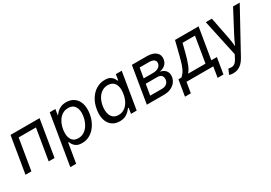

<svg xmlns="http://www.w3.org/2000/svg" viewBox="20 -1411 3498 2480"><g transform="rotate(-30 1769.5 -171.5)"><path d="M553.7 -542.5 463.9 0H376.5L453.1 -461.9H195.3L118.7 0H30.8L120.6 -542.5Z M581.1 204.1 705.1 -542.5H789.6L775.4 -456.5H779.3Q792 -474.6 813.5 -496.3Q835 -518.1 868.9 -533.9Q902.8 -549.8 952.1 -549.8Q1012.2 -549.8 1055.9 -523.4Q1099.6 -497.1 1123.5 -448.5Q1147.5 -399.9 1147.5 -332.5Q1147.5 -269.5 1128.7 -208Q1109.9 -146.5 1074.2 -97.2Q1038.6 -47.9 987.3 -18.1Q936 11.7 871.1 11.7Q819.8 11.7 790.3 -5.9Q760.7 -23.4 746.1 -46.4Q731.4 -69.3 724.1 -86.4H716.8L668.5 204.1ZM859.4 -66.9Q908.2 -66.9 945.3 -90.3Q982.4 -113.8 1008.1 -152.8Q1033.7 -191.9 1046.6 -238.3Q1059.6 -284.7 1059.6 -330.1Q1059.6 -393.1 1029.8 -432.4Q1000 -471.7 937.5 -471.7Q888.7 -471.7 851.6 -448.5Q814.5 -425.3 789.6 -387.2Q764.6 -349.1 752.2 -302.5Q739.7 -255.9 739.7 -209Q739.7 -144 769.8 -105.5Q799.8 -66.9 859.4 -66.9Z M1433.6 11.7Q1366.2 11.7 1319.8 -23.2Q1273.4 -58.1 1254.9 -121.3Q1236.3 -184.6 1250 -270.5Q1264.6 -356.4 1304.4 -418.9Q1344.2 -481.4 1402.1 -515.6Q1460 -549.8 1527.8 -549.8Q1578.6 -549.8 1606.9 -533.2Q1635.3 -516.6 1649.2 -494.9Q1663.1 -473.1 1670.4 -456.5H1677.2L1691.4 -542.5H1778.8L1689 0H1604L1617.7 -84H1608.4Q1594.7 -65.9 1573 -43.7Q1551.3 -21.5 1517.3 -4.9Q1483.4 11.7 1433.6 11.7ZM1460.9 -66.9Q1510.3 -66.9 1548.8 -92.8Q1587.4 -118.7 1612.8 -164.8Q1638.2 -210.9 1647.9 -271.5Q1658.2 -331.5 1647.9 -376.5Q1637.7 -421.4 1607.7 -446.5Q1577.6 -471.7 1527.8 -471.7Q1476.6 -471.7 1437.3 -445.1Q1397.9 -418.5 1373 -373.3Q1348.1 -328.1 1338.9 -271.5Q1329.6 -213.4 1339.6 -167Q1349.6 -120.6 1379.9 -93.8Q1410.2 -66.9 1460.9 -66.9Z M1840.3 0 1930.2 -542.5H2152.3Q2242.2 -542.5 2287.6 -502.7Q2333 -462.9 2321.8 -397.5Q2314 -350.1 2281 -322.5Q2248 -294.9 2198.2 -285.2Q2229 -280.8 2255.1 -263.7Q2281.2 -246.6 2294.7 -217.3Q2308.1 -188 2301.3 -147Q2294.4 -104 2267.1 -70.8Q2239.7 -37.6 2196.3 -18.8Q2152.8 0 2097.2 0ZM1936.5 -79.6H2110.4Q2149.9 -79.6 2178 -98.4Q2206.1 -117.2 2212.4 -153.3Q2219.2 -193.4 2200 -217.5Q2180.7 -241.7 2137.2 -241.7H1963.4ZM1975.1 -314.9H2115.2Q2163.6 -314.9 2195.3 -335Q2227.1 -355 2232.9 -391.1Q2238.3 -425.8 2213.1 -444.3Q2188 -462.9 2139.2 -462.9H2000Z M2318.8 156.7 2357.9 -80.6H2402.8Q2422.4 -97.7 2438 -117.9Q2453.6 -138.2 2467 -166.3Q2480.5 -194.3 2493.4 -234.1Q2506.3 -273.9 2520.5 -330.1L2573.7 -542.5H2925.3L2848.6 -80.6H2931.6L2892.6 156.7H2805.7L2831.5 0H2432.1L2406.2 156.7ZM2502 -80.6H2761.7L2825.2 -461.9H2639.6L2606 -330.1Q2584 -244.1 2560.1 -181.2Q2536.1 -118.2 2502 -80.6Z M2953.1 198.2 2985.4 122.6 2998.5 124.5Q3024.4 129.9 3045.9 126.5Q3067.4 123 3086.9 105.2Q3106.4 87.4 3125 50.8L3149.9 2L3032.7 -542.5H3123.5L3186.5 -221.7Q3196.3 -172.9 3201.2 -124.3Q3206.1 -75.7 3212.4 -29.8H3181.2Q3202.6 -75.7 3223.6 -124.3Q3244.6 -172.9 3270.5 -221.7L3439.5 -542.5H3539.1L3195.8 83Q3172.9 125 3145 152.6Q3117.2 180.2 3084.5 193.8Q3051.8 207.5 3013.7 207.5Q2993.2 207.5 2976.8 204.6Q2960.4 201.7 2953.1 198.2Z"/></g></svg>

Font: Inter 16pt
Style: Italic
Weight: 400
Italic angle: -9.3988°
Version: Version 4.001;git-66647c0bb